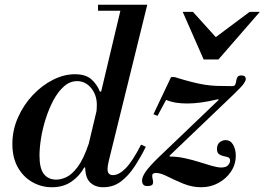

<svg xmlns="http://www.w3.org/2000/svg" viewBox="-20 -774 1112 807"><path d="M414 13Q380 13 359 -7Q338 -27 338 -74Q338 -89 340.5 -109Q343 -129 349 -153L492 -754H599L437 -97Q434 -84 433 -76Q432 -68 432 -63Q432 -38 455 -38Q480 -38 508.5 -67Q537 -96 573 -166L593 -157Q571 -113 545.5 -74Q520 -35 488 -11Q456 13 414 13ZM198 13Q154 13 116 -8.5Q78 -30 55 -70.5Q32 -111 32 -169Q32 -227 55.5 -280Q79 -333 117.5 -374Q156 -415 202.5 -438.5Q249 -462 295 -462Q339 -462 363 -441.5Q387 -421 400 -389H407L384 -298Q386 -308 386.5 -317Q387 -326 387 -333Q387 -375 363 -404Q339 -433 304 -433Q274 -433 249 -411Q224 -389 205 -353.5Q186 -318 172.5 -276Q159 -234 152.5 -193Q146 -152 146 -120Q146 -66 164.5 -42.5Q183 -19 217 -19Q236 -19 259 -29.5Q282 -40 306.5 -72.5Q331 -105 353 -170L341 -70H334Q315 -35 281 -11Q247 13 198 13ZM392 -729V-754H587V-729ZM598 8Q587 8 582 1.5Q577 -5 577 -15Q577 -30 591.5 -51.5Q606 -73 646 -112L899 -354L897 -357Q859 -348 827 -343.5Q795 -339 767 -339Q744 -339 722.5 -342Q701 -345 678 -354L642 -287L625 -294L699 -450H714Q756 -437 785.5 -429.5Q815 -422 839.5 -418Q864 -414 891 -413Q918 -412 956 -412Q966 -412 969 -419Q972 -426 973 -434.5Q974 -443 978 -450Q982 -457 995 -457Q1013 -457 1013 -441Q1013 -436 1006 -424.5Q999 -413 967 -382L693 -120V-116Q725 -116 757 -109Q789 -102 817.5 -93Q846 -84 870 -77Q894 -70 910 -70Q930 -70 938.5 -79.5Q947 -89 947 -99Q947 -110 938.5 -113Q930 -116 919.5 -118Q909 -120 900.5 -126Q892 -132 892 -148Q892 -167 903.5 -176Q915 -185 928 -185Q949 -185 960 -165.5Q971 -146 971 -120Q971 -83 951 -53Q931 -23 898 -5Q865 13 826 13Q787 13 750.5 -2Q714 -17 684.5 -32Q655 -47 637 -47Q621 -47 620 -38.5Q619 -30 622 -19.5Q625 -9 622 -0.5Q619 8 598 8ZM836 -524 748 -724H791L887 -618L1029 -724H1072L898 -524Z"/></svg>

Font: Libre Bodoni
Style: Italic
Weight: 400
Italic angle: -13°
Designer: Pablo Impallari, Rodrigo Fuenzalida
Foundry: Impallari Type
Version: Version 2.005;gftools[0.9.23]